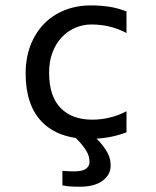

<svg xmlns="http://www.w3.org/2000/svg" viewBox="-20 -519 590 727"><path d="M459 -18.1V-97.7C438.8 -87.2 417.9 -79.3 396.2 -74C374.6 -68.6 352.2 -65.9 329.1 -65.9C278 -65.9 238 -80.7 209.2 -110.4C180.4 -140 166 -184.4 166 -243.7C166 -272.3 170.2 -297.9 178.7 -320.3C187.2 -342.8 198.7 -361.8 213.4 -377.4C228 -393.1 245 -405.1 264.4 -413.6C283.8 -422 304.4 -426.3 326.2 -426.3C349.6 -426.3 372.3 -423.7 394.3 -418.5C416.3 -413.2 437.8 -405.1 459 -394V-475.6C438.8 -483.7 417.6 -489.6 395.5 -493.2C373.4 -496.7 349.6 -498.5 324.2 -498.5C287.8 -498.5 254.4 -492.4 224.1 -480.2C193.8 -468 167.8 -450.6 146 -428C124.2 -405.4 107.3 -378.3 95.2 -346.7C83.2 -315.1 77.1 -279.8 77.1 -240.7C77.1 -160 98.1 -98.6 139.9 -56.4C181.7 -14.2 241.4 6.8 318.8 6.8C343.6 6.8 367.6 4.8 390.9 0.7C414.1 -3.3 436.8 -9.6 459 -18.1ZM216.3 127.9V183.1C225.4 184.7 234.6 186 243.9 186.8C253.2 187.6 266.4 188 283.7 188C319.5 188 347.7 180.5 368.2 165.5C388.7 150.6 398.9 131.3 398.9 107.9C398.9 100.4 398.2 92.9 396.7 85.4C395.3 78 392.4 70 388.2 61.5C384 53.1 378 43.8 370.4 33.7C362.7 23.6 352.5 12.4 339.8 0H263.7C275.4 11.7 284.8 22.1 292 31C299.2 40 304.7 48 308.6 55.2C312.5 62.3 315.2 69.1 316.7 75.4C318.1 81.8 318.8 88.1 318.8 94.2C318.8 104.7 314.5 113.2 305.7 119.9C296.9 126.5 281.6 129.9 259.8 129.9C253.9 129.9 247 129.7 239 129.4C231 129.1 223.5 128.6 216.3 127.9Z"/></svg>

Font: CodeNewRoman Nerd Font Mono
Style: Regular
Weight: 400
Monospace: yes
Designer: Sam Radian
Foundry: Code New Roman
Version: Version 2.00 November 29, 2014;Nerd Fonts 3.2.1